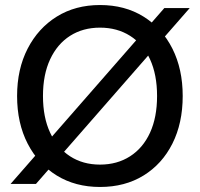

<svg xmlns="http://www.w3.org/2000/svg" viewBox="-20 -732 796 764"><path d="M22 0 634 -700H735L123 0ZM378 12Q280 12 206 -33.5Q132 -79 90 -160.5Q48 -242 48 -350Q48 -457 90 -538.5Q132 -620 206 -666Q280 -712 378 -712Q477 -712 551 -666Q625 -620 666 -538.5Q707 -457 707 -350Q707 -242 666 -160.5Q625 -79 551 -33.5Q477 12 378 12ZM378 -77Q446 -77 497.5 -110Q549 -143 577 -204Q605 -265 605 -350Q605 -435 577 -496Q549 -557 497.5 -589.5Q446 -622 378 -622Q310 -622 259 -589.5Q208 -557 179.5 -496Q151 -435 151 -350Q151 -265 179.5 -204Q208 -143 259 -110Q310 -77 378 -77Z"/></svg>

Font: DM Sans 10pt Medium
Style: Regular
Weight: 500
Version: Version 4.004;gftools[0.9.30]